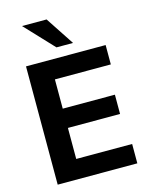

<svg xmlns="http://www.w3.org/2000/svg" viewBox="-138 -1040 879 1127"><g transform="rotate(-15 302.0 -477.0)"><path d="M553.2 0V-117.7H213.4V-306.2H530.3V-423.3H213.4V-601.1H553.2V-718.8H69.3V0ZM371.6 -780.3 257.3 -953.6H107.9L271 -780.3Z"/></g></svg>

Font: Winston
Style: Bold
Weight: 700
Designer: Vernon Adams, Kim Jin-seong, David Berlow, Cristiano Sobral
Foundry: The Winston Project Authors
Version: Version 3.004